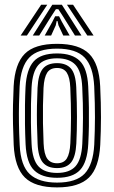

<svg xmlns="http://www.w3.org/2000/svg" viewBox="-20 -798 490 827"><path d="M225.8 9.2Q131 9.2 87.4 -33.2Q43.8 -75.8 39 -173.8Q36.8 -222.5 36 -264.6Q35.2 -306.8 36 -346.4Q36.8 -386 38.8 -427Q44 -523 86.5 -566.1Q129 -609.2 225.8 -609.2Q320.8 -609.2 363.8 -566.4Q406.8 -523.5 411.5 -426.8Q415 -352.2 414.9 -292.9Q414.8 -233.5 411.8 -173.8Q406.5 -76 363.4 -33.4Q320.2 9.2 225.8 9.2ZM225.8 -11.5Q308.2 -11.5 344.8 -50.2Q381.2 -89 386 -175Q388.8 -234.5 389 -291.8Q389.2 -349 385.8 -425.8Q381.5 -511.2 344.8 -549.9Q308 -588.5 225.8 -588.5Q142.8 -588.5 105.9 -549.9Q69 -511.2 64.5 -425Q62.8 -388.8 61.9 -350.8Q61 -312.8 61.6 -269.5Q62.2 -226.2 64.8 -174Q69 -84 108.4 -47.8Q147.8 -11.5 225.8 -11.5ZM225.8 -32.2Q160 -32.2 127 -64.5Q94 -96.8 90.2 -177Q88.2 -220.2 87.6 -262.8Q87 -305.2 87.6 -345.5Q88.2 -385.8 90 -422.8Q94.2 -499 125 -533.4Q155.8 -567.8 225.8 -567.8Q291.2 -567.8 323.8 -535.6Q356.2 -503.5 360 -425.5Q362.2 -377 362.9 -334.9Q363.5 -292.8 362.9 -254.2Q362.2 -215.8 360.2 -178Q356.2 -99.5 324.9 -65.9Q293.5 -32.2 225.8 -32.2ZM225.8 -53.2Q280 -53.2 305.5 -82.1Q331 -111 334.5 -178.8Q337 -228.8 337.4 -289.5Q337.8 -350.2 334.2 -422.5Q331.2 -490.5 305.1 -518.6Q279 -546.8 225.8 -546.8Q170.8 -546.8 145.2 -518Q119.8 -489.2 116 -422Q114.2 -389.2 113.5 -351.2Q112.8 -313.2 113.2 -269.9Q113.8 -226.5 116 -177.8Q119.5 -109.2 145.9 -81.2Q172.2 -53.2 225.8 -53.2ZM225.8 -74Q185 -74 164.8 -97.8Q144.5 -121.5 142 -179Q140 -223.2 139.2 -263.4Q138.5 -303.5 139.2 -342.1Q140 -380.8 141.8 -420.8Q144.8 -477.2 164.2 -501.6Q183.8 -526 225.8 -526Q265.2 -526 285.5 -502.9Q305.8 -479.8 308.5 -421.8Q311.5 -354.5 311.5 -294.8Q311.5 -235 308.8 -180Q305.8 -122.8 286.2 -98.4Q266.8 -74 225.8 -74ZM225.8 -94.8Q255 -94.8 267.9 -115.6Q280.8 -136.5 283 -181.2Q285.5 -232.8 285.8 -290.1Q286 -347.5 282.8 -420.5Q281 -464.2 267.8 -484.8Q254.5 -505.2 225.8 -505.2Q196 -505.2 183 -484.6Q170 -464 167.5 -419.5Q165.8 -381 165.1 -344.1Q164.5 -307.2 165.1 -267.4Q165.8 -227.5 167.8 -180Q169.8 -134 183.6 -114.4Q197.5 -94.8 225.8 -94.8ZM68.8 -644.8 157.2 -777.5H183.5L95.8 -644.8ZM121 -644.8 205.2 -777.5H246.5L331 -644.8H303L252 -726.5L231.2 -758.5H220.8L199.8 -726.2L148.8 -644.8ZM172.5 -644.8 205.2 -703.5 217.5 -727.8H234.5L246.8 -703.5L280.2 -644.8H252.5L231.8 -689L227.8 -707.2H224L220.2 -689L200.2 -644.8ZM356.2 -644.8 268.5 -777.5H294.8L383.2 -644.8Z"/></svg>

Font: Big Shoulders Inline Display Thin ExtraBold
Style: Regular
Weight: 800
Version: Version 2.002